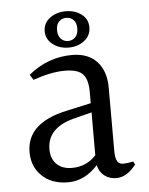

<svg xmlns="http://www.w3.org/2000/svg" viewBox="-49 -773 563 727"><g transform="rotate(-5 232.5 -409.0)"><path d="M266 -663.5Q266 -685 255 -696Q244 -707 227.5 -707Q211 -707 200 -696Q189 -685 189 -663.5Q189 -642 200 -630.5Q211 -619 227.5 -619Q244 -619 255 -630.5Q266 -642 266 -663.5ZM312 -664Q312 -633 287.5 -613.5Q263 -594 227.5 -594Q192 -594 167 -613.5Q142 -633 142 -663.5Q142 -694 167 -713Q192 -732 227.5 -732Q263 -732 287.5 -713.5Q312 -695 312 -664ZM121 -217Q121 -180 142.5 -159.5Q164 -139 200 -139Q255 -139 292 -179V-342L221 -324Q121 -297 121 -217ZM364 -86Q338 -86 319 -100.5Q300 -115 294 -141Q244 -86 181.5 -86Q119 -86 82 -121.5Q45 -157 45 -212Q45 -323 197 -356L292 -377V-421Q292 -466 273.5 -487Q255 -508 204 -508Q153 -508 84 -484L71 -504Q145 -565 237 -565Q298 -565 331.5 -529Q365 -493 365 -429V-192Q365 -162 372 -150Q379 -138 394.5 -138Q410 -138 433 -143L439 -131Q405 -86 364 -86Z"/></g></svg>

Font: Halant
Style: Regular
Weight: 400
Designer: Hitesh Malaviya (Devanagari), Satya Rajpurohit (Latin)
Foundry: Indian Type Foundry
Version: Version 1.100;PS 1.0;hotconv 1.0.78;makeotf.lib2.5.61930; tt